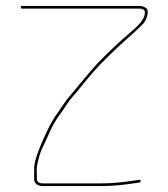

<svg xmlns="http://www.w3.org/2000/svg" viewBox="-20 -649 566 646"><path d="M50 -624.5C50 -621.5 51.3 -620 54 -620H449C464.4 -620 470.2 -612.8 466.5 -598.5C464.2 -589.5 459 -580.3 451 -570.9C443.1 -561.5 425.1 -544.9 397 -521C383.7 -509.7 365.5 -492.8 342.5 -470.5C319.5 -448.2 300.3 -428 285 -410C269.7 -392 257 -376.8 247 -364.5C237 -352.2 227.7 -341 219 -331C210.3 -321 202.3 -310.7 195 -300C187.7 -289.3 179 -276.8 169 -262.3C159.1 -247.8 149.9 -231.9 141.5 -214.5C107.7 -144.4 92.2 -98.2 95 -76V-45C95 -39.7 97.3 -34.7 102 -30C107.3 -25.3 114.7 -23 124 -23H323C355 -23 392.7 -26.3 436 -33L449 -35C452.3 -35.7 453.7 -37.5 453 -40.5C452.3 -43.5 450.7 -44.7 448 -44L435 -42C391.7 -35.3 354.3 -32 323 -32H125C117 -32 111.5 -33.5 108.5 -36.5C105.5 -39.5 104 -42.3 104 -45V-60C104 -66 103.8 -71.3 103.5 -76C103.2 -80.7 104 -88.3 106 -99L111.5 -121C112.5 -125 114 -129.8 116 -135.5C118 -141.2 121.5 -149.2 126.5 -159.5C131.5 -169.8 135.7 -178.8 139 -186.5C142.3 -194.2 146 -202.3 150 -211C154 -219.7 158.7 -228.5 164 -237.5C169.3 -246.5 175.3 -255.5 182 -264.5C188.7 -273.5 195.5 -283.5 202.5 -294.5C209.5 -305.5 217.3 -315.8 226 -325.5C234.7 -335.2 244 -346.3 254 -359C264 -371.7 276.7 -386.8 292 -404.5C307.3 -422.2 326.3 -442 349 -464C371.7 -486 389.7 -502.8 403 -514.5C416.3 -526.2 427.7 -536.3 437 -545C446.3 -553.7 454.5 -561.7 461.5 -569C468.5 -576.3 473.3 -586.2 476 -598.5C478.7 -610.8 476.7 -619 470 -623C463.3 -627 456.3 -629 449 -629H54C51.3 -629 50 -627.5 50 -624.5Z"/></svg>

Font: Proton
Style: Lit
Weight: 500
Version: Version 1.017